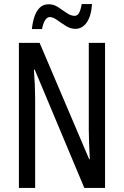

<svg xmlns="http://www.w3.org/2000/svg" viewBox="-20 -925 609 945"><path d="M497 0H395L151 -582H147Q153 -500 153 -438V0H73V-714H175L419 -141H422Q420 -185 418.5 -221.5Q417 -258 417 -286V-714H497ZM137 -782Q140 -814 149 -841.5Q158 -869 175 -886.5Q192 -904 220 -904Q245 -904 266.5 -889.5Q288 -875 308.5 -861Q329 -847 347 -847Q362 -847 370 -863Q378 -879 382 -905H433Q429 -846 407 -814.5Q385 -783 351 -783Q327 -783 304 -797.5Q281 -812 261 -826.5Q241 -841 225 -841Q212 -841 202 -825.5Q192 -810 187 -782Z"/></svg>

Font: Noto Sans Georgian ExtraCondensed
Style: Regular
Weight: 400
Width: 2
Designer: Monotype Design Team, Akaki Razmadze
Foundry: Google LLC
Version: Version 2.005; ttfautohint (v1.8.4.7-5d5b)